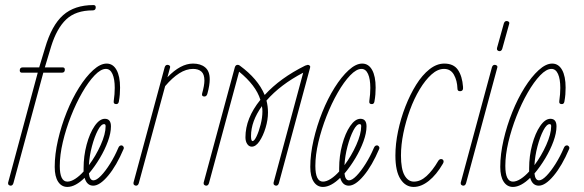

<svg xmlns="http://www.w3.org/2000/svg" viewBox="-20 -733 2307 758"><path d="M67 -446Q58 -446 58 -455Q58 -467 70 -467H135Q135 -468 135 -468L158 -544Q184 -633 229 -673Q274 -713 349 -713Q358 -713 358 -704Q358 -692 346 -692Q279 -692 241.5 -656.5Q204 -621 182 -550L157 -467H227Q236 -467 236 -458Q236 -446 224 -446H151L33 -10Q30 0 22 0Q18 0 14.5 -3Q11 -6 12 -12L129 -446Z M246 5Q223 5 209.5 -15.5Q196 -36 196 -74Q196 -124 209 -180.5Q222 -237 243.5 -290.5Q265 -344 292 -387Q319 -430 347.5 -456Q376 -482 401 -482Q426 -482 440 -457Q454 -432 454 -387Q454 -374 453 -360.5Q452 -347 449 -331Q447 -322 439 -322Q427 -322 429 -334Q431 -348 432 -361Q433 -374 433 -386Q433 -421 424 -441Q415 -461 398 -461Q378 -461 353.5 -435.5Q329 -410 304.5 -367.5Q280 -325 260 -274Q240 -223 228 -172Q216 -121 216 -78Q216 -16 246 -16Q260 -16 277 -27Q294 -38 310 -56Q310 -62 310 -69Q310 -117 322 -162Q334 -207 353.5 -235.5Q373 -264 394 -264Q418 -264 418 -234Q418 -208 406 -175Q394 -142 374 -108.5Q354 -75 331 -48Q334 -21 349 -21Q361 -21 378.5 -39Q396 -57 414.5 -86.5Q433 -116 447 -149Q451 -159 459 -159Q464 -159 467 -154.5Q470 -150 468 -145Q440 -79 407 -39.5Q374 0 348 0Q323 0 314 -31Q297 -14 279.5 -4.5Q262 5 246 5ZM391 -243Q379 -243 366 -218Q353 -193 343 -155.5Q333 -118 331 -81Q358 -117 377.5 -160.5Q397 -204 397 -235Q397 -243 391 -243Z M517 0Q513 0 509.5 -3Q506 -6 507 -12L630 -467Q633 -477 641 -477Q646 -477 649.5 -474Q653 -471 651 -465L641 -428Q693 -482 742 -482Q772 -482 790 -467Q808 -452 808 -420Q808 -397 799 -364Q796 -352 787 -352Q775 -352 778 -364Q787 -396 787 -415Q787 -440 775 -450.5Q763 -461 742 -461Q715 -461 687.5 -443.5Q660 -426 632 -393L528 -10Q525 0 517 0Z M794 0Q790 0 786.5 -3Q783 -6 784 -12L907 -467Q910 -477 918 -477Q920 -477 922 -476.5Q924 -476 928 -473Q962 -448 986.5 -419.5Q1011 -391 1025 -358Q1086 -425 1185 -474Q1193 -477 1195 -477Q1200 -477 1203 -473.5Q1206 -470 1204 -465L1081 -10Q1078 0 1070 0Q1066 0 1062.5 -3Q1059 -6 1060 -12L1177 -446Q1087 -399 1032 -336Q1038 -313 1038 -289Q1038 -260 1028.5 -228.5Q1019 -197 1004.5 -175.5Q990 -154 974 -154Q963 -154 956 -164.5Q949 -175 949 -191Q949 -266 1008 -339Q999 -368 978 -395.5Q957 -423 924 -450L805 -10Q802 0 794 0ZM971 -196Q971 -176 977 -176Q984 -176 993 -195Q1002 -214 1009 -241.5Q1016 -269 1016 -293Q1016 -304 1014 -314Q971 -254 971 -196Z M1255 5Q1232 5 1218.5 -15.5Q1205 -36 1205 -74Q1205 -124 1218 -180.5Q1231 -237 1252.5 -290.5Q1274 -344 1301 -387Q1328 -430 1356.5 -456Q1385 -482 1410 -482Q1435 -482 1449 -457Q1463 -432 1463 -387Q1463 -374 1462 -360.5Q1461 -347 1458 -331Q1456 -322 1448 -322Q1436 -322 1438 -334Q1440 -348 1441 -361Q1442 -374 1442 -386Q1442 -421 1433 -441Q1424 -461 1407 -461Q1387 -461 1362.5 -435.5Q1338 -410 1313.5 -367.5Q1289 -325 1269 -274Q1249 -223 1237 -172Q1225 -121 1225 -78Q1225 -16 1255 -16Q1269 -16 1286 -27Q1303 -38 1319 -56Q1319 -62 1319 -69Q1319 -117 1331 -162Q1343 -207 1362.5 -235.5Q1382 -264 1403 -264Q1427 -264 1427 -234Q1427 -208 1415 -175Q1403 -142 1383 -108.5Q1363 -75 1340 -48Q1343 -21 1358 -21Q1370 -21 1387.5 -39Q1405 -57 1423.5 -86.5Q1442 -116 1456 -149Q1460 -159 1468 -159Q1473 -159 1476 -154.5Q1479 -150 1477 -145Q1449 -79 1416 -39.5Q1383 0 1357 0Q1332 0 1323 -31Q1306 -14 1288.5 -4.5Q1271 5 1255 5ZM1400 -243Q1388 -243 1375 -218Q1362 -193 1352 -155.5Q1342 -118 1340 -81Q1367 -117 1386.5 -160.5Q1406 -204 1406 -235Q1406 -243 1400 -243Z M1613 5Q1581 5 1561 -26Q1541 -57 1541 -119Q1541 -165 1551.5 -215Q1562 -265 1580.5 -312.5Q1599 -360 1623 -398.5Q1647 -437 1675.5 -459.5Q1704 -482 1734 -482Q1771 -482 1788 -457Q1805 -432 1808 -390Q1810 -373 1796 -373Q1786 -373 1786 -383Q1785 -415 1772 -438Q1759 -461 1733 -461Q1708 -461 1683.5 -439Q1659 -417 1637 -380.5Q1615 -344 1598.5 -299Q1582 -254 1572.5 -207.5Q1563 -161 1563 -119Q1563 -66 1577 -41Q1591 -16 1614 -16Q1640 -16 1664 -38Q1688 -60 1709 -96Q1714 -105 1721 -105Q1728 -105 1730.5 -99.5Q1733 -94 1728 -86Q1703 -43 1673 -19Q1643 5 1613 5Z M1952 -531Q1948 -531 1944.5 -534Q1941 -537 1942 -543L1969 -640Q1972 -650 1980 -650Q1985 -650 1988.5 -647Q1992 -644 1990 -638L1963 -541Q1960 -531 1952 -531ZM1809 0Q1805 0 1801.5 -3Q1798 -6 1799 -12L1922 -467Q1925 -477 1933 -477Q1938 -477 1941.5 -474Q1945 -471 1943 -465L1820 -10Q1817 0 1809 0Z M2005 5Q1982 5 1968.5 -15.5Q1955 -36 1955 -74Q1955 -124 1968 -180.5Q1981 -237 2002.5 -290.5Q2024 -344 2051 -387Q2078 -430 2106.5 -456Q2135 -482 2160 -482Q2185 -482 2199 -457Q2213 -432 2213 -387Q2213 -374 2212 -360.5Q2211 -347 2208 -331Q2206 -322 2198 -322Q2186 -322 2188 -334Q2190 -348 2191 -361Q2192 -374 2192 -386Q2192 -421 2183 -441Q2174 -461 2157 -461Q2137 -461 2112.5 -435.5Q2088 -410 2063.5 -367.5Q2039 -325 2019 -274Q1999 -223 1987 -172Q1975 -121 1975 -78Q1975 -16 2005 -16Q2019 -16 2036 -27Q2053 -38 2069 -56Q2069 -62 2069 -69Q2069 -117 2081 -162Q2093 -207 2112.5 -235.5Q2132 -264 2153 -264Q2177 -264 2177 -234Q2177 -208 2165 -175Q2153 -142 2133 -108.5Q2113 -75 2090 -48Q2093 -21 2108 -21Q2120 -21 2137.5 -39Q2155 -57 2173.5 -86.5Q2192 -116 2206 -149Q2210 -159 2218 -159Q2223 -159 2226 -154.5Q2229 -150 2227 -145Q2199 -79 2166 -39.5Q2133 0 2107 0Q2082 0 2073 -31Q2056 -14 2038.5 -4.5Q2021 5 2005 5ZM2150 -243Q2138 -243 2125 -218Q2112 -193 2102 -155.5Q2092 -118 2090 -81Q2117 -117 2136.5 -160.5Q2156 -204 2156 -235Q2156 -243 2150 -243Z"/></svg>

Font: Zen Loop
Style: Italic
Weight: 400
Italic angle: -15°
Designer: Yoshimichi Ohira
Foundry: A-1 Corp ZenFonts
Version: Version 1.000; ttfautohint (v1.8.3)